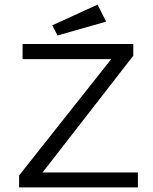

<svg xmlns="http://www.w3.org/2000/svg" viewBox="-20 -814 665 834"><path d="M63 0V-52L463 -557H78V-623H559V-572L165 -65H579V0ZM230 -660 207 -704 404 -794 441 -720Z"/></svg>

Font: Inconsolata Expanded
Style: Regular
Weight: 400
Width: 7
Monospace: yes
Designer: Raph Levien, Cyreal, Brenton Simpson
Foundry: Raph Levien, Cyreal, Google
Version: Version 3.100; ttfautohint (v1.8.4.7-5d5b)